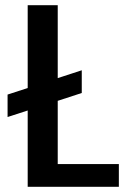

<svg xmlns="http://www.w3.org/2000/svg" viewBox="-20 -715 484 735"><path d="M9 -353V-267L86 -292V0H435V-87H201V-329L293 -359V-446L201 -416V-695H86V-378Z"/></svg>

Font: Malmofest Medium
Style: Regular
Weight: 500
Designer: Jonny Pinhorn (Poppins), Kolossal
Version: Version 1.004;Glyphs 3.1.2 (3151)